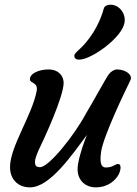

<svg xmlns="http://www.w3.org/2000/svg" viewBox="-20 -806 593 831"><path d="M23.4 -83C23.4 -30.8 56.6 4.9 109.9 4.9C197.3 4.9 293.5 -138.7 356.4 -222.2C342.3 -187.5 325.7 -140.1 317.9 -96.7C305.7 -28.3 349.1 4.9 393.6 4.9C450.7 4.9 480 -28.3 491.7 -47.4C503.4 -67.9 507.3 -96.2 490.7 -96.2C478 -96.2 469.7 -81.1 437.5 -81.1C417.5 -81.1 411.1 -101.6 417.5 -148.4C426.8 -215.8 521 -411.1 543.9 -457.5C557.1 -483.9 520.5 -505.4 486.8 -505.4C473.1 -505.4 459.5 -495.6 451.7 -485.4C437.5 -467.3 377.4 -355 351.1 -313C303.2 -222.7 192.4 -82.5 153.3 -82.5C135.7 -82.5 131.3 -89.8 131.3 -106.4C131.3 -115.7 138.2 -135.7 146.5 -154.8C170.4 -203.6 255.4 -387.2 255.4 -447.3C255.4 -476.1 234.9 -505.4 189.5 -505.4C150.9 -505.4 109.4 -489.3 109.4 -462.9C109.4 -443.8 146 -451.7 138.7 -412.1C118.7 -306.6 23.4 -171.4 23.4 -83ZM324.2 -547.9C377.4 -549.3 509.3 -644 519 -708.5C524.9 -746.1 500.5 -779.8 465.8 -785.2C453.6 -787.1 433.1 -784.2 429.2 -769C418 -725.6 386.7 -652.8 329.1 -597.7C314 -583.5 303.2 -575.2 301.8 -565.9C300.8 -557.1 305.2 -547.4 324.2 -547.9Z"/></svg>

Font: Courgette
Style: Regular
Weight: 400
Designer: Karolina Lach
Foundry: Karolina Lach
Version: Version 1.002